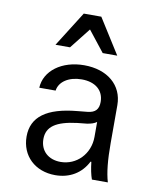

<svg xmlns="http://www.w3.org/2000/svg" viewBox="-89 -870 778 949"><g transform="rotate(10 300.0 -395.5)"><path d="M412 -385C412 -348 395 -330 357 -326L307 -321C155 -307 81 -253 81 -154C81 -57 152 10 253 10C326 10 383 -25 414 -86H418C422 -51 428 -22 436 0H516C502 -47 496 -109 496 -193V-384C496 -484 418 -550 301 -550C189 -550 105 -488 101 -402H183C189 -448 237 -479 301 -479C370 -479 412 -443 412 -385ZM412 -285V-210C412 -124 348 -59 268 -59C206 -59 165 -97 165 -156C165 -218 211 -250 316 -263L364 -268C384 -271 400 -276 412 -285ZM143 -625H216L298 -729L380 -625H453L342 -801H254Z"/></g></svg>

Font: CommitMono
Style: 400Regular
Weight: 400
Monospace: yes
Designer: Eigil Nikolajsen
Foundry: Eigil Nikolajsen
Version: Version 1.143